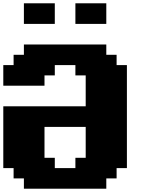

<svg xmlns="http://www.w3.org/2000/svg" viewBox="-20 -1145 915 1165"><path d="M125 0H625V-62.5H687.5V-125H750V-750H687.5V-812.5H625V-875H125V-812.5H62.5V-750H0V-625H250V-687.5H312.5V-750H437.5V-687.5H500V-500H0V-125H62.5V-62.5H125ZM437.5 -125H312.5V-187.5H250V-375H500V-187.5H437.5ZM437.5 -1000H625V-1125H437.5ZM125 -1000H312.5V-1125H125Z"/></svg>

Font: Faithful 32x
Style: Bold
Weight: 400
Foundry: Faithful Resource Pack
Version: Version 1.0; January 27, 2023